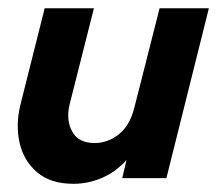

<svg xmlns="http://www.w3.org/2000/svg" viewBox="-20 -437 532 471"><path d="M160.4 13.9Q104.2 13.9 71.2 -14.2Q38.2 -42.4 28.1 -86.5Q18.1 -130.6 29.9 -179.2L89.6 -416.7H210.4L150.7 -180.6Q141.7 -143.1 156.9 -114.6Q172.2 -86.1 212.5 -86.1Q243.8 -86.1 271.2 -107.3Q298.6 -128.5 309.7 -173.6L371.5 -416.7H492.4L388.2 0H279.9L290.3 -44.4Q263.2 -14.6 229.5 -0.3Q195.8 13.9 160.4 13.9Z"/></svg>

Font: Afacad
Style: Bold Italic
Weight: 700
Italic angle: -14°
Designer: Kristian Moeller
Foundry: Dicotype
Version: Version 1.000; ttfautohint (v1.8.4.7-5d5b)